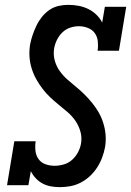

<svg xmlns="http://www.w3.org/2000/svg" viewBox="-20 -763 540 791"><path d="M226 8Q207 8 188.5 4.5Q170 1 154.5 -7.5Q139 -16 127 -29Q115 -42 107 -58L97 0H9L39 -181H127Q124 -162 126 -142.5Q128 -123 138.5 -108Q149 -93 167 -86.5Q185 -80 205 -80Q223 -80 242.5 -85.5Q262 -91 277 -104.5Q292 -118 301.5 -136Q311 -154 314 -173Q318 -198 311 -222Q304 -246 290.5 -265.5Q277 -285 259 -300.5Q241 -316 222.5 -331Q204 -346 187 -362Q170 -378 155.5 -397Q141 -416 129.5 -436.5Q118 -457 110.5 -481Q103 -505 101.5 -529.5Q100 -554 104 -580Q108 -600 114.5 -619Q121 -638 130 -657Q139 -676 152.5 -693Q166 -710 183.5 -722Q201 -734 221 -738.5Q241 -743 261 -743Q283 -743 304 -739Q325 -735 343.5 -726Q362 -717 377 -702.5Q392 -688 401 -670L412 -735H500L470 -554H382Q385 -573 383 -592.5Q381 -612 370.5 -626.5Q360 -641 342 -648Q324 -655 305 -655Q287 -655 269 -649Q251 -643 237 -629.5Q223 -616 214.5 -598.5Q206 -581 203 -563Q199 -538 205.5 -514Q212 -490 226 -470.5Q240 -451 257.5 -435.5Q275 -420 293.5 -405Q312 -390 328.5 -373.5Q345 -357 360 -338.5Q375 -320 386.5 -300Q398 -280 405.5 -256Q413 -232 415 -207.5Q417 -183 413 -158Q409 -136 401 -114.5Q393 -93 380.5 -73.5Q368 -54 351 -38Q334 -22 313 -11Q292 0 270 4Q248 8 226 8Q226 8 226 8Q226 8 226 8Z"/></svg>

Font: Iosevka Slab Semibold Oblique
Style: Regular
Weight: 600
Italic angle: -9°
Monospace: yes
Designer: Belleve Invis
Foundry: Belleve Invis
Version: Version 11.1.1; ttfautohint (v1.8.3)